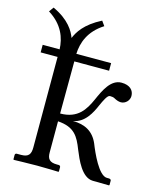

<svg xmlns="http://www.w3.org/2000/svg" viewBox="-105 -755 688 832"><g transform="rotate(15 239.5 -339.0)"><path d="M178 -69V-209C253 -204 273 -167 294 -113C311 -72 340 0 390 1L463 2L465 0V-19C465 -26 458 -27 454 -27H446C409 -27 369 -119 354 -157C333 -206 294 -227 240 -227C291 -235 317 -285 333 -323C343 -345 356 -373 367 -373C375 -373 384 -372 390 -368C397 -364 409 -359 419 -359C440 -359 457 -377 457 -397C457 -422 439 -442 401 -442C353 -442 328 -387 308 -342C286 -293 258 -244 178 -244L179 -478H335V-512H179C181 -562 200 -618 265 -659L250 -680C176 -642 153 -601 141 -573C131 -601 106 -646 32 -680L17 -659C83 -618 102 -562 104 -512H28V-478H104V-72C104 -42 95 -27 61 -27H42C37 -27 34 -24 34 -19V0L36 2C36 2 104 0 140 0C179 0 236 2 236 2L238 0V-19C238 -24 234 -27 230 -27H222C189 -27 178 -40 178 -69Z"/></g></svg>

Font: Libertinus Serif Display
Style: Regular
Weight: 400
Designer: Philipp H. Poll, Khaled Hosny
Foundry: Caleb Maclennan
Version: Version 7.050;RELEASE